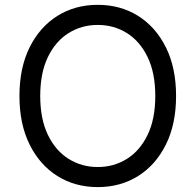

<svg xmlns="http://www.w3.org/2000/svg" viewBox="-20 -757 801 787"><path d="M59.7 -363.6Q59.7 -478.7 101.2 -562.5Q142.8 -646.3 215.2 -691.8Q287.6 -737.2 380.7 -737.2Q473.7 -737.2 546.2 -691.8Q618.6 -646.3 660.2 -562.5Q701.7 -478.7 701.7 -363.6Q701.7 -248.6 660.2 -164.8Q618.6 -81 546.2 -35.5Q473.7 9.9 380.7 9.9Q287.6 9.9 215.2 -35.5Q142.8 -81 101.2 -164.8Q59.7 -248.6 59.7 -363.6ZM616.5 -363.6Q616.5 -458.1 585 -523.1Q553.6 -588.1 500.2 -621.4Q446.7 -654.8 380.7 -654.8Q314.6 -654.8 261.2 -621.4Q207.7 -588.1 176.3 -523.1Q144.9 -458.1 144.9 -363.6Q144.9 -269.2 176.3 -204.2Q207.7 -139.2 261.2 -105.8Q314.6 -72.4 380.7 -72.4Q446.7 -72.4 500.2 -105.8Q553.6 -139.2 585 -204.2Q616.5 -269.2 616.5 -363.6Z"/></svg>

Font: DeltaSans
Style: Regular
Weight: 400
Designer: Rasmus Andersson
Foundry: rsms
Version: Version 3.012